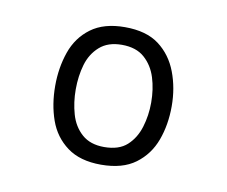

<svg xmlns="http://www.w3.org/2000/svg" viewBox="-45 -764 469 396"><g transform="rotate(10 189.0 -566.0)"><path d="M188 -422Q144 -422 117 -442Q90 -462 78.5 -494.5Q67 -527 67 -566Q67 -604 78.5 -637Q90 -670 117 -690Q144 -710 188 -710Q233 -710 259.5 -690Q286 -670 298.5 -637Q311 -604 311 -566Q311 -527 299 -494.5Q287 -462 260 -442Q233 -422 188 -422ZM188 -459Q219 -459 236 -474.5Q253 -490 260.5 -514.5Q268 -539 268 -566Q268 -594 260.5 -618Q253 -642 235.5 -657.5Q218 -673 188 -673Q159 -673 141.5 -657.5Q124 -642 117 -618Q110 -594 110 -566Q110 -539 117 -514.5Q124 -490 141.5 -474.5Q159 -459 188 -459Z"/></g></svg>

Font: Onest ExtraLight
Style: Regular
Weight: 250
Designer: Dmitri Voloshin, Andrey Kudryavtsev
Foundry: Dmitri Voloshin, Andrey Kudryavtsev
Version: Version 1.000;gftools[0.9.33]